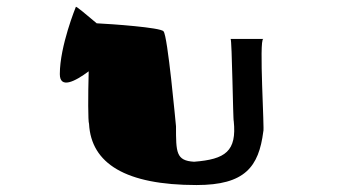

<svg xmlns="http://www.w3.org/2000/svg" viewBox="-20 -858 1008 552"><path d="M152 -645C152 -602 195 -623 235 -653C233 -582 233 -509 236 -502C242 -388 341 -326 545 -326C684 -326 724 -378 737 -480C741 -480 724 -746 737 -746H643C647 -746 650 -508 652 -510C661 -423 628 -400 538 -393C486 -396 486 -420 486 -495C485 -503 462 -758 450 -768C442 -779 300 -789 258 -791C228 -816 198 -842 198 -838C198 -838 152 -726 152 -645Z"/></svg>

Font: Ampere
Style: SCUltExt
Weight: 400
Version: Version 1